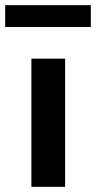

<svg xmlns="http://www.w3.org/2000/svg" viewBox="-50 -720 370 740"><path d="M71 0V-494H201V0ZM-30 -616V-700H300V-616Z"/></svg>

Font: Nunito Sans 10pt
Style: Bold
Weight: 700
Designer: Vernon Adams
Foundry: Vernon Adams
Version: Version 3.101;gftools[0.9.27]